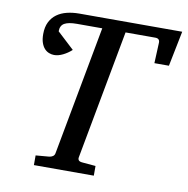

<svg xmlns="http://www.w3.org/2000/svg" viewBox="-76 -745 802 820"><g transform="rotate(10 324.5 -335.5)"><path d="M618.2 -518.1H555.2L559.1 -606Q560.5 -626 540 -626H411.1L307.1 -65.9Q305.7 -58.6 309.6 -53.2Q313.5 -47.9 327.1 -46.9L383.8 -42V0H124V-42L182.1 -46.9Q190.9 -47.9 197.8 -52.5Q204.6 -57.1 206.1 -65.9L310.1 -626H200.2Q163.6 -626 146.2 -616Q128.9 -606 128.9 -581.1L202.1 -513.2Q185.1 -497.6 165 -487.8Q145 -478 127 -478Q116.2 -478 105.2 -482.2Q94.2 -486.3 85.4 -495.6Q76.7 -504.9 71.3 -520.3Q65.9 -535.6 65.9 -558.1Q65.9 -588.9 76.7 -610.4Q87.4 -631.8 106 -645.3Q124.5 -658.7 149.4 -664.8Q174.3 -670.9 203.1 -670.9H648.9Z"/></g></svg>

Font: Charis SIL Phon
Style: Italic
Weight: 400
Italic angle: -11°
Foundry: SIL International
Version: Version 5.000